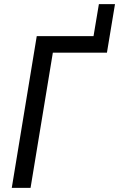

<svg xmlns="http://www.w3.org/2000/svg" viewBox="-20 -910 577 930"><path d="M37 0 158 -735H433L459 -890H537L498 -655H236L128 0Z"/></svg>

Font: Iosevka Medium Oblique
Style: Regular
Weight: 500
Italic angle: -9°
Monospace: yes
Designer: Belleve Invis
Foundry: Belleve Invis
Version: Version 32.5.0; ttfautohint (v1.8.4)